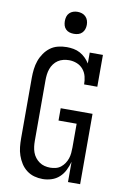

<svg xmlns="http://www.w3.org/2000/svg" viewBox="-102 -1007 705 1075"><g transform="rotate(10 250.0 -470.0)"><path d="M219 8Q194 8 170.5 1.5Q147 -5 127.5 -20Q108 -35 95 -55.5Q82 -76 74 -99Q66 -122 63.5 -146.5Q61 -171 61 -195V-540Q61 -565 64 -589.5Q67 -614 75 -637Q83 -660 97.5 -681Q112 -702 131.5 -716.5Q151 -731 175.5 -737Q200 -743 225 -743Q225 -743 225 -743Q225 -743 225 -743Q244 -743 263.5 -739.5Q283 -736 300.5 -726.5Q318 -717 332 -703Q346 -689 356 -673V-735H431V-554H356Q356 -577 350.5 -599Q345 -621 330.5 -638.5Q316 -656 294.5 -664.5Q273 -673 250 -673Q250 -673 250 -673Q250 -673 250 -673Q250 -673 250 -673Q250 -673 250 -673Q234 -673 217.5 -669Q201 -665 187.5 -656Q174 -647 164 -633.5Q154 -620 148.5 -604.5Q143 -589 141 -572.5Q139 -556 139 -540V-195Q139 -179 141 -162.5Q143 -146 148.5 -130.5Q154 -115 164 -102Q174 -89 187.5 -79.5Q201 -70 217 -66Q233 -62 249 -62Q265 -62 281 -66Q297 -70 309.5 -80Q322 -90 331 -103.5Q340 -117 345 -132Q350 -147 351.5 -163Q353 -179 353 -195V-330H250V-400H431V0H362V-115Q355 -90 343.5 -66.5Q332 -43 313 -25.5Q294 -8 269 0Q244 8 219 8ZM250 -823Q237 -823 225 -826.5Q213 -830 204 -839Q195 -848 191.5 -860Q188 -872 188 -885Q188 -898 191.5 -910Q195 -922 204 -931Q213 -940 225 -944Q237 -948 250 -948Q263 -948 275 -944Q287 -940 296 -931Q305 -922 309 -910Q313 -898 313 -885Q313 -872 309 -860Q305 -848 296 -839Q287 -830 275 -826.5Q263 -823 250 -823Z"/></g></svg>

Font: Iosevka Slab
Style: Regular
Weight: 400
Monospace: yes
Designer: Belleve Invis
Foundry: Belleve Invis
Version: Version 11.2.4; ttfautohint (v1.8.3)